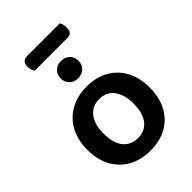

<svg xmlns="http://www.w3.org/2000/svg" viewBox="-247 -944 1062 1062"><g transform="rotate(-45 284.5 -412.5)"><path d="M528 -237Q528 -160 498 -103.5Q468 -47 413.5 -16.5Q359 14 285 14Q211 14 156 -16.5Q101 -47 70.5 -103Q40 -159 40 -237Q40 -314 71 -370Q102 -426 157 -456.5Q212 -487 285 -487Q358 -487 412.5 -456.5Q467 -426 497.5 -369.5Q528 -313 528 -237ZM285 -389Q230 -389 198.5 -349Q167 -309 167 -237Q167 -163 198 -123.5Q229 -84 285 -84Q340 -84 371 -124Q402 -164 402 -237Q402 -308 371 -348.5Q340 -389 285 -389ZM354 -619Q354 -590 334.5 -571Q315 -552 284 -552Q254 -552 234.5 -571Q215 -590 215 -619Q215 -649 234 -668Q253 -687 284 -687Q316 -687 335 -668Q354 -649 354 -619ZM399 -752H143Q139 -759 135 -770.5Q131 -782 131 -794Q131 -819 142 -829Q153 -839 170 -839H427Q432 -832 435 -820.5Q438 -809 438 -797Q438 -772 428 -762Q418 -752 399 -752Z"/></g></svg>

Font: Baloo Bhaijaan 2 SemiBold
Style: Regular
Weight: 600
Designer: Sanskriti Dholi, Noopur Datye and Ek Type
Foundry: Ek Type
Version: Version 1.700